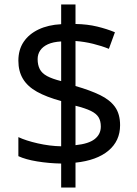

<svg xmlns="http://www.w3.org/2000/svg" viewBox="-20 -779 612 857"><path d="M253 -49Q198 -50 146 -58.5Q94 -67 62 -82V-167Q96 -151 149 -139Q202 -127 253 -126V-328Q187 -346 145 -369.5Q103 -393 82.5 -427Q62 -461 62 -508Q62 -557 85.5 -592Q109 -627 152 -647.5Q195 -668 253 -671V-759H317V-672Q370 -671 413.5 -660.5Q457 -650 493 -635L466 -561Q434 -574 395.5 -583.5Q357 -593 317 -596V-395Q383 -376 427 -354.5Q471 -333 493.5 -301.5Q516 -270 516 -220Q516 -150 464 -106.5Q412 -63 317 -53V58H253ZM317 -131Q376 -137 403 -158.5Q430 -180 430 -214Q430 -239 420 -255.5Q410 -272 385.5 -284Q361 -296 317 -307ZM253 -594Q217 -592 194 -581.5Q171 -571 159.5 -554Q148 -537 148 -515Q148 -489 157.5 -470.5Q167 -452 190 -439.5Q213 -427 253 -417Z"/></svg>

Font: loriya25
Style: Book
Weight: 400
Designer: Jelle Bosma - Monotype Design Team
Foundry: Monotype Imaging Inc.
Version: Version 2.003